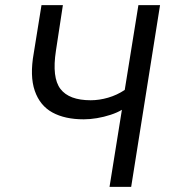

<svg xmlns="http://www.w3.org/2000/svg" viewBox="-20 -725 663 745"><path d="M405 0 453 -299Q435 -288 409 -279.5Q383 -271 356 -266.5Q329 -262 305 -262Q232 -262 183.5 -288.5Q135 -315 115 -372.5Q95 -430 111 -519L141 -705H224L197 -528Q181 -424 214.5 -380Q248 -336 332 -336Q365 -336 399.5 -346Q434 -356 464 -376L517 -705H601L489 0Z"/></svg>

Font: Nunito Sans 7pt Condensed
Style: Italic
Weight: 400
Width: 3
Italic angle: -9°
Designer: Vernon Adams
Foundry: Vernon Adams
Version: Version 3.101;gftools[0.9.27]